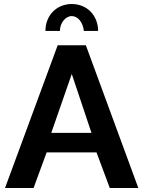

<svg xmlns="http://www.w3.org/2000/svg" viewBox="-20 -935 712 955"><path d="M278 -781C278 -821 306 -855 337 -855C367 -855 393 -824 397 -781H468C468 -858 413 -915 337 -915C261 -915 206 -858 206 -781ZM267 -710 5 0H147L212 -177H460L526 0H668L407 -710ZM435 -274H235L337 -567Z"/></svg>

Font: FIGSv2-sans-serif
Style: Bold
Weight: 700
Designer: Matt McInerney, Pablo Impallari, Rodrigo Fuenzalida,Mirko Velimirovic
Foundry: Matt McInerney, Pablo Impallari, Rodrigo Fuenzalida
Version: Version 4.021;hotconv 1.0.109;makeotfexe 2.5.65596